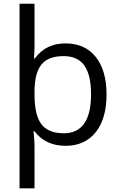

<svg xmlns="http://www.w3.org/2000/svg" viewBox="-20 -780 653 1040"><path d="M168 -462.9Q200.2 -506.3 241.7 -525.6Q283.2 -544.9 335 -544.9Q439.9 -544.9 498.5 -471.7Q557.1 -398.4 557.1 -268.1Q557.1 -137.2 498.3 -63.7Q439.5 9.8 335 9.8Q226.6 9.8 167 -68.8H161.1L163.1 -52.2Q167 -14.6 167 16.1V240.2H85.9V-759.8H167V-532.2Q167 -506.8 164.1 -462.9ZM324.2 -476.1Q242.2 -476.1 205.1 -431.2Q168 -386.2 167 -288.1V-268.1Q167 -155.3 204.6 -106.7Q242.2 -58.1 325.2 -58.1Q473.1 -58.1 473.1 -269Q473.1 -374 437 -425Q400.9 -476.1 324.2 -476.1Z"/></svg>

Font: Open Sans Y to K
Style: Regular
Weight: 400
Version: Version 1.10